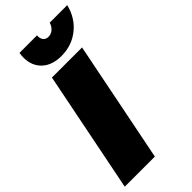

<svg xmlns="http://www.w3.org/2000/svg" viewBox="-289 -983 1046 1046"><g transform="rotate(-45 234.0 -460.5)"><path d="M367 -701 227 0H-5L135 -701ZM279 -871Q299 -871 315 -884.5Q331 -898 338 -921H473Q453 -841 394 -794Q335 -747 255 -747Q184 -747 143 -785Q102 -823 102 -888Q102 -903 105 -921H240Q238 -898 248.5 -884.5Q259 -871 279 -871Z"/></g></svg>

Font: Gontserrat Black
Style: Italic
Weight: 900
Italic angle: -11.3°
Designer: Julieta Ulanovsky
Foundry: Julieta Ulanovsky
Version: Version 6.001